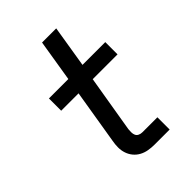

<svg xmlns="http://www.w3.org/2000/svg" viewBox="-215 -832 930 930"><g transform="rotate(-45 250.0 -367.5)"><path d="M284 0Q263 0 242.5 -3.5Q222 -7 204.5 -16.5Q187 -26 174.5 -41Q162 -56 155.5 -75Q149 -94 149 -115Q149 -136 153 -157L199 -436H80V-520H213L248 -735H345L310 -520H466V-436H296L247 -143Q246 -133 246 -122Q246 -111 250 -102Q254 -93 263.5 -88.5Q273 -84 284 -84H387V0Z"/></g></svg>

Font: Iosevka Aile Medium Oblique
Style: Regular
Weight: 500
Italic angle: -9°
Designer: Belleve Invis
Foundry: Belleve Invis
Version: Version 31.1.0; ttfautohint (v1.8.4)